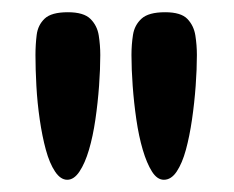

<svg xmlns="http://www.w3.org/2000/svg" viewBox="-20 -705 382 314"><path d="M248 -411Q237 -411 228.5 -424.5Q220 -438 213.5 -460Q207 -482 203 -509.5Q199 -537 197 -564.5Q195 -592 195 -615Q195 -632 197.5 -648Q200 -664 211.5 -674.5Q223 -685 250 -685Q276 -685 286.5 -674Q297 -663 299.5 -647Q302 -631 302 -615Q302 -592 300 -564.5Q298 -537 294 -509.5Q290 -482 284 -460Q278 -438 269 -424.5Q260 -411 248 -411ZM90 -411Q79 -411 70 -424.5Q61 -438 55 -460Q49 -482 45 -509.5Q41 -537 39.5 -564.5Q38 -592 38 -615Q38 -632 40 -648Q42 -664 53 -674.5Q64 -685 91 -685Q117 -685 128 -674Q139 -663 141.5 -647Q144 -631 144 -615Q144 -592 142 -564.5Q140 -537 136 -509.5Q132 -482 125.5 -460Q119 -438 110 -424.5Q101 -411 90 -411Z"/></svg>

Font: Fredoka SemiCondensed Medium
Style: Regular
Weight: 500
Width: 4
Designer: Ben Nathan
Foundry: Milena B. Brandão, Ben Nathan
Version: Version 2.001